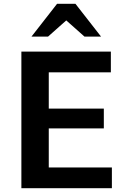

<svg xmlns="http://www.w3.org/2000/svg" viewBox="-20 -993 672 1013"><path d="M92.8 -720.7H564.9V-611.3H237.3V-419.9H527.8V-315.4H237.3V-109.4H570.3V0H92.8ZM146 -799.8 281.2 -973.1H377.9L513.2 -799.8H425.8L329.6 -885.3L233.4 -799.8Z"/></svg>

Font: Monda
Style: Bold
Weight: 700
Designer: Vernon Adams
Foundry: Vernon Adams
Version: Version 2.100; ttfautohint (v1.8.3)